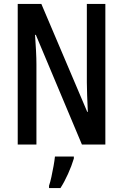

<svg xmlns="http://www.w3.org/2000/svg" viewBox="-20 -734 625 975"><path d="M515 0H396L162 -557H158Q161 -513 163 -475Q165 -437 165 -407V0H70V-714H190L423 -166H426Q424 -212 422.5 -249.5Q421 -287 421 -316V-714H515ZM355 71Q344 108 325.5 149Q307 190 287 221H229V209Q235 192 241 164.5Q247 137 252 109Q257 81 259 61H355Z"/></svg>

Font: Noto Sans Thai Looped ExtraCondensed Medium
Style: Regular
Weight: 500
Width: 2
Designer: Sasikarn Vongin, Ben Mitchell
Foundry: The Fontpad Ltd
Version: Version 1.001; ttfautohint (v1.8.4.7-5d5b)